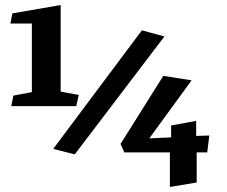

<svg xmlns="http://www.w3.org/2000/svg" viewBox="-20 -704 892 756"><path d="M105.5 -341.3V-611.3H21L28.8 -651.4L218.8 -684.1V-343.3L290 -330.1L280.3 -286.1H24.4L32.7 -327.6ZM189.5 -117.7 538.6 -584.5 627.4 -560.5 274.4 -96.2ZM454.6 -137.2 623 -405.3 734.4 -387.7 567.9 -159.2 653.8 -163.1V-210L752.4 -228V-168.9L804.2 -170.4L795.9 -104H754.4V14.6L648.9 32.2V-104H469.7Z"/></svg>

Font: Vesper Libre
Style: Bold
Weight: 700
Designer: Robert Keller & Kimya Gandhi
Foundry: Mota Italic
Version: Version 1.058